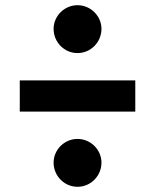

<svg xmlns="http://www.w3.org/2000/svg" viewBox="-20 -728 595 738"><path d="M278 -708C227 -708 186 -666 186 -617C186 -566 227 -524 278 -524C329 -524 370 -566 370 -617C370 -666 329 -708 278 -708ZM56 -299H500V-419H56ZM278 -194C227 -194 186 -152 186 -103C186 -52 227 -10 278 -10C329 -10 370 -52 370 -103C370 -152 329 -194 278 -194Z"/></svg>

Font: Glow Sans TC Normal
Style: Bold
Weight: 700
Designer: Ryoko NISHIZUKA (kana, bopomofo & ideographs); Paul D. Hunt (Latin, Greek & Cyrillic); Sandoll Communications, Soo-young
Version: Version 0.93